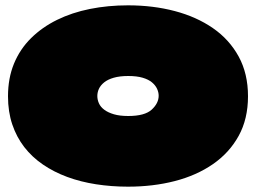

<svg xmlns="http://www.w3.org/2000/svg" viewBox="-20 -670 960 720"><path d="M460 30Q398 30 340 21Q282 12 232 -6.5Q182 -25 141 -53Q100 -81 71 -118.5Q42 -156 26 -203.5Q10 -251 10 -309Q10 -377 32.5 -431.5Q55 -486 96.5 -527Q138 -568 194 -595.5Q250 -623 317.5 -636.5Q385 -650 460 -650Q554 -650 635.5 -628.5Q717 -607 778.5 -564.5Q840 -522 875 -458Q910 -394 910 -309Q910 -224 875 -160.5Q840 -97 778.5 -54.5Q717 -12 635.5 9Q554 30 460 30ZM461 -235Q523 -235 549 -259Q575 -283 575 -311Q575 -324 569 -337Q563 -350 550 -361Q537 -372 515 -378.5Q493 -385 461 -385Q429 -385 406.5 -378.5Q384 -372 370.5 -361Q357 -350 351 -337Q345 -324 345 -310Q345 -296 351 -282.5Q357 -269 371 -258.5Q385 -248 407 -241.5Q429 -235 461 -235Z"/></svg>

Font: Climate Crisis
Style: Regular
Weight: 400
Version: Version 1.003